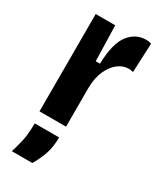

<svg xmlns="http://www.w3.org/2000/svg" viewBox="-195 -609 754 902"><g transform="rotate(30 181.5 -157.5)"><path d="M52 0V-528H158L163 -336H186Q189 -448 226 -495Q263 -542 318 -542Q325 -542 332.5 -541Q340 -540 347 -537L340 -380Q328 -383 314 -383Q286 -383 259.5 -363.5Q233 -344 215 -305.5Q197 -267 196 -210V0ZM33 227Q54 159 57.5 122.5Q61 86 61 60H193Q193 114 178.5 154Q164 194 144 227Z"/></g></svg>

Font: Bricolage Grotesque 10pt Condensed Bricolage Grotesque 10pt Condensed Regular
Style: Bold
Weight: 700
Width: 3
Designer: Mathieu Triay
Foundry: Atelier Triay
Version: Version 1.000; ttfautohint (v1.8.4.7-5d5b);gftools[0.9.32]